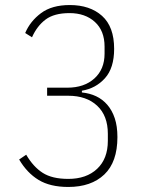

<svg xmlns="http://www.w3.org/2000/svg" viewBox="-20 -730 580 762"><path d="M247 -382Q314 -382 354.5 -418.5Q395 -455 395 -517V-545Q395 -608 356.5 -643Q318 -678 256 -678Q195 -678 161 -652.5Q127 -627 107 -582L80 -599Q100 -646 143 -678Q186 -710 257 -710Q337 -710 385 -667Q433 -624 433 -536Q433 -460 396.5 -419.5Q360 -379 305 -370V-363Q336 -360 361.5 -348Q387 -336 406 -314Q425 -292 435.5 -260.5Q446 -229 446 -186Q446 -87 394 -37.5Q342 12 251 12Q179 12 133 -16Q87 -44 56 -97L84 -116Q112 -68 149.5 -44Q187 -20 251 -20Q323 -20 365.5 -60Q408 -100 408 -171V-199Q408 -271 365.5 -310.5Q323 -350 251 -350H167V-382Z"/></svg>

Font: IBM Plex Sans Cond ExtLt
Style: Regular
Weight: 200
Width: 3
Designer: Mike Abbink, Paul van der Laan, Pieter van Rosmalen
Foundry: Bold Monday
Version: Version 1.3